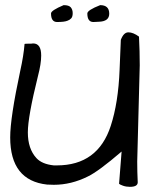

<svg xmlns="http://www.w3.org/2000/svg" viewBox="-20 -722 602 744"><path d="M513.7 -15.6Q513.7 2 483.4 2Q468.8 2 456.5 -2.4Q444.3 -6.8 441.4 -9.8L451.2 -134.8Q361.3 -57.6 320.3 -38.1Q255.9 -5.9 188.5 -5.9Q175.8 -5.9 162.1 -6.8Q19.5 -22.5 19.5 -189.5Q19.5 -265.6 58.6 -448.2Q71.3 -504.9 75.2 -551.8Q78.1 -552.7 87.9 -552.7Q87.9 -552.7 99.6 -552.7Q104.5 -553.7 108.4 -553.7Q139.6 -553.7 139.6 -506.8Q139.6 -474.6 127 -426.8Q87.9 -269.5 87.9 -209Q87.9 -145.5 121.1 -109.4Q142.6 -85.9 188.5 -81.1Q194.3 -81.1 200.2 -81.1Q359.4 -81.1 409.2 -234.4Q438.5 -324.2 443.4 -451.2Q446.3 -509.8 448.2 -567.4Q459 -596.7 477.5 -596.7Q496.1 -596.7 518.6 -580.1Q521.5 -523.4 521.5 -468.8L511.7 -95.7Q511.7 -55.7 513.7 -15.6ZM201.2 -636.7Q177.7 -636.7 177.7 -669.9Q177.7 -681.6 226.6 -702.1Q247.1 -702.1 254.4 -693.4Q261.7 -684.6 261.7 -670.9Q261.7 -657.2 255.9 -650.9Q250 -644.5 241.2 -641.6Q229.5 -636.7 201.2 -636.7ZM341.8 -636.7Q318.4 -636.7 318.4 -669.9Q318.4 -682.6 368.2 -702.1Q403.3 -702.1 403.3 -668.9Q403.3 -638.7 362.3 -637.7Q351.6 -636.7 341.8 -636.7Z"/></svg>

Font: Architects Daughter
Style: Regular
Weight: 400
Designer: Kimberly Geswein
Foundry: Kimberly Geswein
Version: Version 1.003 2010